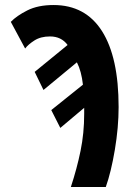

<svg xmlns="http://www.w3.org/2000/svg" viewBox="-20 -744 540 764"><path d="M401 0Q422 -59 437 -148Q452 -237 452 -318Q452 -516 386 -620Q320 -724 193 -724Q131 -724 88.5 -702.5Q46 -681 23 -657L80 -551Q92 -567 117 -583Q142 -599 179 -599Q224 -599 249 -565L118 -458L153 -386L286 -496Q304 -461 310 -407L184 -306L220 -235L315 -315V-291Q315 -214 300.5 -143.5Q286 -73 262 0Z"/></svg>

Font: Noto Sans Mono UI Condensed ExtraBold
Style: Regular
Weight: 800
Width: 3
Designer: Monotype Design team
Foundry: Monotype Imaging Inc.
Version: 1.000